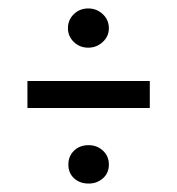

<svg xmlns="http://www.w3.org/2000/svg" viewBox="-20 -513 420 455"><path d="M45 -257V-321H335V-257ZM190 -78Q169 -78 155.5 -90.5Q142 -103 142 -123Q142 -143 155.5 -156Q169 -169 190 -169Q210 -169 224 -156Q238 -143 238 -123Q238 -103 224 -90.5Q210 -78 190 -78ZM189 -400Q169 -400 155 -413.5Q141 -427 141 -446Q141 -466 155 -479.5Q169 -493 189 -493Q209 -493 223.5 -479.5Q238 -466 238 -446Q238 -427 223.5 -413.5Q209 -400 189 -400Z"/></svg>

Font: Alumni Sans Thin SemiBold
Style: Regular
Weight: 600
Version: Version 1.018